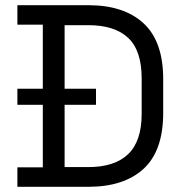

<svg xmlns="http://www.w3.org/2000/svg" viewBox="-20 -720 703 740"><path d="M47 0V-75H145V-625H47V-700H320Q458 -700 533.5 -630Q609 -560 609 -415V-285Q609 -139 533.5 -69.5Q458 0 320 0ZM229 -76H320Q422 -76 474 -126Q526 -176 526 -281V-418Q526 -525 474 -574Q422 -623 320 -623H229ZM47 -316V-378H350V-316Z"/></svg>

Font: Space Grotesk
Style: Regular
Weight: 400
Designer: Florian Karsten
Foundry: Florian Karsten
Version: Version 2.000